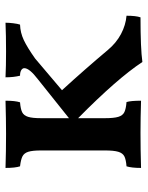

<svg xmlns="http://www.w3.org/2000/svg" viewBox="62 -604 549 714"><g transform="rotate(-90 337.0 -247.5)"><path d="M635 -52Q635 -17 629 0Q513 0 463 7Q401 -87 254 -232V-132Q254 -99 259 -82.5Q264 -66 276.5 -60Q289 -54 314 -52Q319 -36 319 2Q255 0 199 0Q137 0 69 2Q69 -33 75 -52Q100 -54 112 -60Q124 -66 129 -82.5Q134 -99 134 -132V-370Q134 -402 129 -417.5Q124 -433 112 -439Q100 -445 75 -448Q69 -466 69 -502Q131 -500 196 -500Q249 -500 319 -502Q319 -466 313 -448Q288 -446 276 -440Q264 -434 259 -418Q254 -402 254 -370V-266L398 -381Q440 -413 440 -432Q440 -439 432.5 -443.5Q425 -448 412 -448Q406 -472 406 -502Q448 -500 501 -500Q563 -500 609 -502Q609 -489 607 -473Q605 -457 602 -448Q572 -447 544.5 -434Q517 -421 476 -392L358 -292Q434 -209 508 -121Q534 -90 567 -72.5Q600 -55 635 -52Z"/></g></svg>

Font: Vollkorn SC SemiBold
Style: Regular
Weight: 600
Designer: Friedrich Althausen
Foundry: Friedrich Althausen
Version: Version 4.015